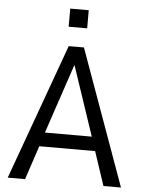

<svg xmlns="http://www.w3.org/2000/svg" viewBox="-60 -946 743 993"><g transform="rotate(5 312.0 -449.5)"><path d="M18 0 273 -705H352L606 0H515L448 -201L485 -176H139L175 -201L108 0ZM310 -608 183 -230 168 -249H455L439 -230L312 -608ZM264 -805V-899H360V-805Z"/></g></svg>

Font: Nunito Sans 10pt Condensed Medium
Style: Regular
Weight: 500
Width: 3
Designer: Vernon Adams
Foundry: Vernon Adams
Version: Version 3.101;gftools[0.9.27]